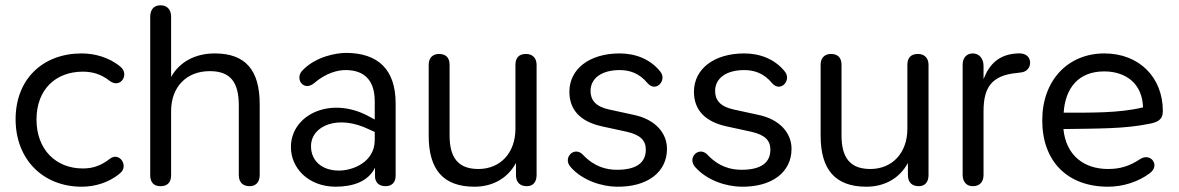

<svg xmlns="http://www.w3.org/2000/svg" viewBox="-20 -697 4457 726"><path d="M289 9C336 9 391 -5 434 -42C468 -69 432 -124 396 -97C359 -68 327 -60 293 -60C192 -60 118 -131 118 -245C118 -360 192 -426 293 -426C327 -426 361 -418 395 -391C436 -360 471 -417 435 -445C392 -481 336 -495 289 -495C142 -495 39 -398 39 -246C39 -95 142 9 289 9Z M587 7C614 7 627 -8 627 -35V-277C627 -368 685 -428 773 -428C850 -428 883 -388 883 -298V-35C883 -8 898 7 924 7C947 7 962 -8 962 -35V-303C962 -431 909 -495 792 -495C721 -495 660 -465 627 -406V-633C627 -660 613 -677 587 -677C561 -677 548 -660 548 -633V-35C548 -8 561 7 587 7Z M1248 9C1314 9 1372 -10 1398 -63V-31C1398 -7 1413 7 1438 7C1462 7 1476 -8 1476 -32V-306C1476 -436 1408 -496 1290 -497C1248 -497 1175 -482 1127 -434C1091 -403 1126 -349 1167 -382C1212 -421 1258 -433 1290 -432C1355 -431 1397 -396 1397 -314V-245L1382 -253C1237 -337 1082 -267 1080 -143C1079 -62 1145 8 1248 9ZM1156 -144C1156 -222 1258 -265 1375 -208L1397 -198V-168C1397 -83 1313 -52 1262 -52C1196 -52 1156 -90 1156 -144Z M1774 9C1843 9 1900 -23 1931 -81V-35C1931 -8 1946 7 1972 7C1995 7 2009 -8 2009 -35V-452C2009 -479 1992 -493 1969 -493C1943 -493 1929 -479 1929 -452V-210C1929 -119 1872 -58 1789 -58C1714 -58 1680 -99 1680 -185V-452C1680 -479 1666 -493 1640 -493C1617 -493 1601 -479 1601 -452V-184C1601 -57 1655 9 1774 9Z M2311 9C2428 11 2502 -46 2502 -134C2502 -194 2458 -246 2375 -263L2283 -283C2232 -294 2213 -319 2213 -353C2213 -401 2255 -432 2323 -432C2360 -432 2397 -421 2429 -382C2461 -346 2503 -394 2477 -426C2439 -474 2382 -495 2323 -495C2210 -495 2133 -437 2133 -350C2133 -282 2174 -237 2257 -219L2349 -199C2403 -187 2422 -165 2422 -131C2422 -83 2388 -55 2313 -55C2273 -55 2227 -66 2183 -113C2151 -145 2106 -100 2138 -65C2184 -13 2257 8 2311 9Z M2782 9C2899 11 2973 -46 2973 -134C2973 -194 2929 -246 2846 -263L2754 -283C2703 -294 2684 -319 2684 -353C2684 -401 2726 -432 2794 -432C2831 -432 2868 -421 2900 -382C2932 -346 2974 -394 2948 -426C2910 -474 2853 -495 2794 -495C2681 -495 2604 -437 2604 -350C2604 -282 2645 -237 2728 -219L2820 -199C2874 -187 2893 -165 2893 -131C2893 -83 2859 -55 2784 -55C2744 -55 2698 -66 2654 -113C2622 -145 2577 -100 2609 -65C2655 -13 2728 8 2782 9Z M3256 9C3325 9 3382 -23 3413 -81V-35C3413 -8 3428 7 3454 7C3477 7 3491 -8 3491 -35V-452C3491 -479 3474 -493 3451 -493C3425 -493 3411 -479 3411 -452V-210C3411 -119 3354 -58 3271 -58C3196 -58 3162 -99 3162 -185V-452C3162 -479 3148 -493 3122 -493C3099 -493 3083 -479 3083 -452V-184C3083 -57 3137 9 3256 9Z M3658 7C3685 7 3699 -9 3699 -36V-276C3699 -362 3726 -412 3825 -421L3840 -423C3864 -425 3877 -444 3875 -464C3872 -488 3851 -497 3828 -495C3757 -492 3721 -454 3699 -398V-448C3699 -475 3683 -495 3658 -495C3637 -495 3620 -480 3620 -453V-36C3620 -9 3635 7 3658 7Z M4170 9C4227 9 4285 -10 4326 -41C4369 -70 4332 -121 4292 -96C4250 -68 4214 -58 4170 -58C4079 -58 4011 -109 4001 -209C4134 -211 4232 -210 4321 -228C4356 -234 4377 -243 4377 -277C4377 -405 4287 -495 4156 -495C4018 -495 3921 -393 3921 -242C3921 -87 4016 9 4170 9ZM4002 -271C4008 -364 4058 -427 4155 -427C4240 -427 4300 -378 4302 -291C4212 -269 4104 -271 4002 -271Z"/></svg>

Font: SN Pro Book
Style: Regular
Weight: 350
Designer: Tobias Whetton
Foundry: Supernotes
Version: Version 1.003;Glyphs 3.3 (3324)